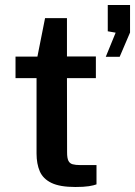

<svg xmlns="http://www.w3.org/2000/svg" viewBox="-20 -743 540 767"><path d="M363 -431H247.5L248 -134.5Q248 -111.5 253.2 -100.8Q258.5 -90 270.2 -86.8Q282 -83.5 302 -83.5H365.5V-6.5Q355.5 -2.5 335.2 0.8Q315 4 281 4Q219.5 4 185.8 -12.2Q152 -28.5 139 -58.5Q126 -88.5 126 -130V-431H42V-517H129.5L160 -670.5H247.5V-517.5H363ZM402.5 -516 442 -612.5 410.5 -618V-723H499.5V-613L458 -516Z"/></svg>

Font: Public Sans SemiBold
Style: Regular
Weight: 600
Designer: The Public Sans Project Authors: Dan O. Williams and USWDS (Libre Franklin designed by Pablo Impallari and Rodrigo Fuenz
Version: Version 1.007